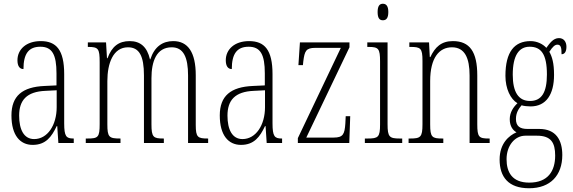

<svg xmlns="http://www.w3.org/2000/svg" viewBox="-20 -762 3052 1023"><path d="M154 10C224 10 255 -33 282 -90H285L291 0H373V-24H371C333 -24 322 -35 322 -105V-367C322 -496 280 -543 197 -543C120 -543 73 -499 73 -441C73 -411 84 -394 105 -394C105 -476 133 -513 195 -513C258 -513 281 -471 281 -371V-307L218 -304C99 -299 41 -251 41 -147C41 -41 87 10 154 10ZM162 -21C107 -21 82 -72 82 -146C82 -227 121 -274 223 -278L282 -281V-191C282 -95 233 -21 162 -21Z M437 0H622V-24H620C561 -24 552 -31 552 -100V-330C552 -425 583 -510 662 -510C722 -510 747 -464 747 -360V0H853V-24H850C797 -24 787 -31 787 -100V-345C787 -434 813 -510 895 -510C958 -510 982 -456 982 -360V0H1089V-24H1087C1034 -24 1023 -30 1023 -96V-361C1023 -484 981 -543 903 -543C847 -543 803 -514 781 -446H779C764 -512 728 -543 671 -543C613 -543 576 -515 553 -452H550L545 -536H448V-512H450C504 -512 511 -503 511 -431V-101C511 -31 503 -24 447 -24H437Z M1264 10C1334 10 1365 -33 1392 -90H1395L1401 0H1483V-24H1481C1443 -24 1432 -35 1432 -105V-367C1432 -496 1390 -543 1307 -543C1230 -543 1183 -499 1183 -441C1183 -411 1194 -394 1215 -394C1215 -476 1243 -513 1305 -513C1368 -513 1391 -471 1391 -371V-307L1328 -304C1209 -299 1151 -251 1151 -147C1151 -41 1197 10 1264 10ZM1272 -21C1217 -21 1192 -72 1192 -146C1192 -227 1231 -274 1333 -278L1392 -281V-191C1392 -95 1343 -21 1272 -21Z M1567 0H1841L1846 -143H1822L1820 -103C1816 -47 1808 -29 1758 -29H1612L1842 -510V-536H1578L1570 -415H1594L1596 -435C1603 -490 1610 -507 1660 -507H1796L1567 -26Z M2020 -654C2037 -654 2049 -664 2049 -698C2049 -731 2037 -742 2020 -742C2003 -742 1992 -731 1992 -698C1992 -664 2003 -654 2020 -654ZM1924 0H2123V-24H2110C2055 -24 2045 -32 2045 -100V-536H1937V-512H1944C1997 -512 2005 -503 2005 -434V-99C2005 -31 1995 -24 1939 -24H1924Z M2157 0H2342V-24H2336C2282 -24 2272 -31 2272 -99V-330C2272 -454 2320 -510 2388 -510C2457 -510 2482 -452 2482 -360V0H2589V-24H2585C2532 -24 2523 -31 2523 -100V-360C2523 -486 2483 -543 2393 -543C2331 -543 2298 -511 2273 -458H2270L2266 -536H2161V-512H2166C2221 -512 2231 -506 2231 -438V-100C2231 -31 2221 -24 2165 -24H2157Z M2799 241C2913 241 2976 172 2976 64C2976 -15 2943 -75 2853 -75H2790C2751 -75 2729 -89 2729 -128C2729 -162 2744 -183 2759 -201C2770 -197 2793 -195 2807 -195C2890 -195 2932 -259 2932 -363C2932 -426 2922 -459 2907 -486C2925 -514 2937 -524 2950 -524C2969 -524 2972 -507 2972 -473C2990 -473 2998 -489 2998 -513C2998 -538 2985 -559 2958 -559C2927 -559 2908 -530 2891 -507C2874 -526 2843 -543 2807 -543C2721 -543 2673 -486 2673 -358C2673 -289 2700 -234 2737 -212C2716 -192 2696 -164 2696 -127C2696 -88 2714 -67 2732 -57C2692 -40 2642 2 2642 88C2642 181 2689 241 2799 241ZM2804 -224C2742 -224 2712 -272 2712 -364C2712 -468 2746 -513 2802 -513C2863 -513 2894 -474 2894 -365C2894 -270 2866 -224 2804 -224ZM2800 211C2708 211 2679 155 2679 86C2679 14 2723 -39 2779 -39H2841C2916 -39 2938 -2 2938 67C2938 149 2900 211 2800 211Z"/></svg>

Font: Noto Serif Devanagari ExtraCondensed ExtraLight
Style: Regular
Weight: 200
Width: 2
Designer: Universal Thirst, Indian Type Foundry and the Monotype Design Team
Foundry: Monotype Imaging Inc.
Version: Version 2.004